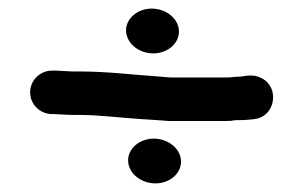

<svg xmlns="http://www.w3.org/2000/svg" viewBox="-20 -532 704 446"><path d="M400.5 -156.5C400.5 -186.3 370.9 -210 337.2 -210C304.3 -210 277.6 -187.3 277.6 -159.5C277.6 -130.5 306.3 -106 341.4 -106C373.3 -106 400.5 -128.1 400.5 -156.5ZM336.1 -408C368.9 -408 395.7 -430.7 395.7 -458.5C395.7 -488.3 366.2 -512 332.5 -512C299.6 -512 272.8 -489.3 272.8 -461.5C272.8 -433 300.8 -408 336.1 -408ZM507 -352H377.3C371.3 -352 362.2 -353.3 353.2 -353.9C291.7 -358 230.8 -366 164 -366H147C140.8 -366 117 -368 107 -368H101C73.4 -368 50 -345.9 50 -317.5C50 -289.1 73.4 -267 101 -267H107C112.9 -267 136.5 -265 147 -265H164C212 -265 259.6 -258.2 312 -255.1L342.7 -253.1C354.5 -252.4 363.4 -251.7 371.8 -251H507C514.2 -251 518.8 -251.4 527.6 -253H537C549.1 -253 560.3 -254.1 569.5 -255.1C616.4 -259.4 629.1 -319.8 595.7 -345.4C571.7 -363.7 545.6 -354 538 -354C524.8 -354 517.7 -352 507 -352Z"/></svg>

Font: NumbBunny
Style: Bk
Weight: 400
Designer: Robert Jablonski
Foundry: Cannot Into Space Fonts
Version: Version 1.0